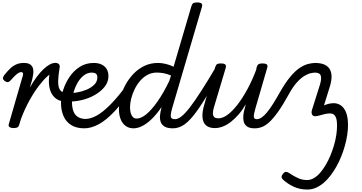

<svg xmlns="http://www.w3.org/2000/svg" viewBox="-20 -1035 2968 1574"><path d="M90 15Q73 15 60 8Q47 1 52 -17L168 -418Q171 -429 167.5 -436.5Q164 -444 154 -444Q145 -444 133.5 -438Q122 -432 106.5 -417.5Q91 -403 69 -378Q56 -364 45.5 -362Q35 -360 20 -370Q2 -384 4 -395.5Q6 -407 14 -418Q36 -446 59 -469Q82 -492 110 -505.5Q138 -519 175 -519Q211 -519 228.5 -506Q246 -493 251 -472Q256 -451 252.5 -427.5Q249 -404 244 -383L225 -317Q253 -367 281 -404.5Q309 -442 336 -467.5Q363 -493 387 -506Q411 -519 431 -519Q450 -519 457.5 -507Q465 -495 463.5 -479Q462 -463 451 -451Q440 -439 421 -439Q403 -439 371.5 -412Q340 -385 301 -334.5Q262 -284 223 -214.5Q184 -145 152 -60L137 -11Q134 2 123.5 8.5Q113 15 90 15Z M516 -203Q481 -203 453 -218Q425 -233 406.5 -262.5Q388 -292 382.5 -336.5Q377 -381 388 -441L431 -520Q450 -520 461 -511Q472 -502 469 -482Q458 -415 457 -374.5Q456 -334 464.5 -312.5Q473 -291 488.5 -283Q504 -275 525 -275Q544 -274 551.5 -263Q559 -252 557.5 -238Q556 -224 545.5 -213.5Q535 -203 516 -203Z M535 -274Q568 -270 610 -277Q652 -284 690 -300Q728 -316 753 -341Q778 -366 778 -400Q778 -423 765.5 -431.5Q753 -440 734 -440Q696 -440 665.5 -415.5Q635 -391 614 -353Q593 -315 581.5 -273Q570 -231 570 -198Q570 -167 576 -141.5Q582 -116 595.5 -98Q609 -80 631 -70Q653 -60 683 -60Q697 -60 702.5 -48.5Q708 -37 706 -21.5Q704 -6 695 5.5Q686 17 671 17Q605 17 562.5 -10.5Q520 -38 500 -85Q480 -132 480 -192Q480 -241 498 -297.5Q516 -354 550 -404.5Q584 -455 634 -487Q684 -519 749 -519Q786 -519 813 -506Q840 -493 854.5 -469Q869 -445 869 -411Q869 -362 837 -322.5Q805 -283 754 -254.5Q703 -226 643.5 -213Q584 -200 528 -203Z M671 17Q656 17 650.5 5.5Q645 -6 647.5 -21.5Q650 -37 659 -48.5Q668 -60 682 -60Q721 -60 771 -86.5Q821 -113 886.5 -179Q952 -245 1037 -362Q1042 -369 1054.5 -365.5Q1067 -362 1075.5 -353Q1084 -344 1078 -335Q996 -205 924.5 -128Q853 -51 790.5 -17Q728 17 671 17Z M1074 17Q1038 17 1011 -2Q984 -21 969.5 -56.5Q955 -92 955 -140Q955 -187 968.5 -239Q982 -291 1009 -340.5Q1036 -390 1075 -430.5Q1114 -471 1164 -495Q1214 -519 1276 -519Q1306 -519 1339 -511Q1372 -503 1403 -488L1549 -984Q1555 -1003 1564.5 -1009Q1574 -1015 1594 -1015Q1624 -1015 1632.5 -1006Q1641 -997 1635 -977L1391 -147Q1377 -96 1380.5 -77Q1384 -58 1415 -58Q1424 -58 1428.5 -46.5Q1433 -35 1431.5 -20.5Q1430 -6 1422 5.5Q1414 17 1398 17Q1351 17 1327.5 1.5Q1304 -14 1296.5 -38Q1289 -62 1292 -90.5Q1295 -119 1302 -145L1304 -157Q1264 -98 1224 -59.5Q1184 -21 1146.5 -2Q1109 17 1074 17ZM1100 -63Q1136 -63 1179 -98Q1222 -133 1271 -202.5Q1320 -272 1368 -372L1382 -416Q1347 -431 1318 -435.5Q1289 -440 1265 -440Q1224 -440 1189.5 -421.5Q1155 -403 1128.5 -372Q1102 -341 1083.5 -303Q1065 -265 1055.5 -226.5Q1046 -188 1046 -155Q1046 -128 1052 -107Q1058 -86 1070.5 -74.5Q1083 -63 1100 -63Z M1397 17Q1383 17 1376.5 5.5Q1370 -6 1371.5 -20.5Q1373 -35 1384 -46.5Q1395 -58 1416 -58Q1439 -58 1468.5 -81.5Q1498 -105 1537.5 -156Q1577 -207 1630.5 -290.5Q1684 -374 1755 -494Q1763 -508 1777.5 -506.5Q1792 -505 1801.5 -494.5Q1811 -484 1803 -471Q1724 -328 1666 -233.5Q1608 -139 1563 -84Q1518 -29 1478.5 -6Q1439 17 1397 17Z M1741 15Q1696 15 1670 -6.5Q1644 -28 1640 -71.5Q1636 -115 1655 -179L1744 -484Q1750 -503 1759.5 -509Q1769 -515 1788 -515Q1818 -515 1827 -506Q1836 -497 1830 -477L1735 -159Q1727 -134 1725.5 -112Q1724 -90 1734 -77.5Q1744 -65 1771 -65Q1806 -65 1846 -94.5Q1886 -124 1927 -177Q1968 -230 2007.5 -302.5Q2047 -375 2080 -462L2084 -484Q2090 -503 2100 -509Q2110 -515 2129 -515Q2159 -515 2168 -506Q2177 -497 2170 -477L2074 -147Q2059 -96 2061 -77Q2063 -58 2085 -58Q2099 -58 2106 -46.5Q2113 -35 2111.5 -20.5Q2110 -6 2099 5.5Q2088 17 2067 17Q2026 17 2005 1.5Q1984 -14 1978 -38Q1972 -62 1975 -90.5Q1978 -119 1986 -145L1995 -180Q1967 -132 1935.5 -96Q1904 -60 1871.5 -35Q1839 -10 1806 2.5Q1773 15 1741 15Z M2069 17Q2053 17 2049 5.5Q2045 -6 2049 -20.5Q2053 -35 2063 -46.5Q2073 -58 2086 -58Q2104 -58 2125 -72Q2146 -86 2169 -114Q2192 -142 2218 -183Q2244 -224 2273 -276Q2318 -355 2357.5 -403Q2397 -451 2433.5 -476Q2470 -501 2503.5 -510Q2537 -519 2568 -519Q2582 -519 2588 -507Q2594 -495 2593.5 -479.5Q2593 -464 2586 -452Q2579 -440 2566 -440Q2549 -440 2525.5 -434.5Q2502 -429 2473.5 -411.5Q2445 -394 2413 -358.5Q2381 -323 2347 -261Q2298 -172 2258.5 -117Q2219 -62 2187 -33Q2155 -4 2126 6.5Q2097 17 2069 17Z M2833 -10Q2833 28 2826.5 71Q2820 114 2807.5 159Q2795 204 2777.5 247.5Q2760 291 2737.5 331Q2715 371 2688.5 405.5Q2662 440 2631.5 465.5Q2601 491 2568 505Q2535 519 2500 519Q2438 519 2387.5 495.5Q2337 472 2300 437Q2287 425 2288.5 412.5Q2290 400 2303 386Q2312 375 2323 374Q2334 373 2346 381Q2394 413 2427.5 427Q2461 441 2498 441Q2526 441 2553.5 425Q2581 409 2605 381Q2629 353 2650.5 316.5Q2672 280 2689 239Q2706 198 2718.5 155Q2731 112 2737 71Q2743 30 2743 -4Q2743 -28 2740.5 -45.5Q2738 -63 2732.5 -74.5Q2727 -86 2720 -93Q2713 -100 2704 -102.5Q2695 -105 2684 -105Q2663 -105 2640.5 -99.5Q2618 -94 2598 -88Q2578 -82 2562 -82Q2546 -82 2538.5 -96Q2531 -110 2537 -132L2602 -338Q2617 -386 2610 -413Q2603 -440 2559 -440Q2542 -440 2534.5 -452Q2527 -464 2527 -479.5Q2527 -495 2536 -507Q2545 -519 2562 -519Q2624 -519 2657 -496Q2690 -473 2696.5 -429.5Q2703 -386 2684 -325L2636 -171Q2657 -180 2676.5 -184.5Q2696 -189 2715 -189Q2740 -189 2761.5 -178.5Q2783 -168 2799.5 -145.5Q2816 -123 2824.5 -89.5Q2833 -56 2833 -10Z"/></svg>

Font: Playwrite AU QLD
Style: Regular
Weight: 400
Designer: Veronika Burian, José Scaglione
Foundry: TypeTogether
Version: Version 1.002